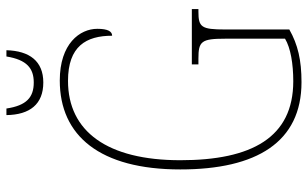

<svg xmlns="http://www.w3.org/2000/svg" viewBox="-196 -730 936 583"><g transform="rotate(-90 271.5 -438.0)"><path d="M313 -774C378 -774 409 -816 411 -886H392C382 -824 356 -803 313 -803C268 -803 243 -825 234 -886H214C215 -815 247 -774 313 -774ZM314 10C381 10 428 -1 474 -27V-222C474 -294 481 -303 528 -303H536V-323H368V-303H386C438 -303 446 -294 446 -222V-40C418 -23 369 -15 317 -15C146 -15 77 -141 77 -358C77 -579 164 -699 318 -699C423 -699 455 -644 455 -565C468 -565 476 -578 476 -610C476 -663 431 -724 319 -724C151 -724 49 -602 49 -358C49 -126 132 10 314 10Z"/></g></svg>

Font: Noto Serif Georgian Condensed Thin
Style: Regular
Weight: 100
Width: 3
Designer: Monotype Design Team, Akaki Razmadze
Foundry: Google LLC
Version: Version 2.003